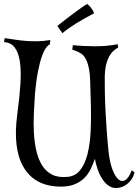

<svg xmlns="http://www.w3.org/2000/svg" viewBox="-40 -911 712 988"><path d="M48.8 -322.3Q60.5 -408.2 64.9 -476.6Q69.3 -544.9 62.5 -592.3Q55.7 -639.6 36.1 -666Q16.6 -692.4 -19.5 -694.3L-15.6 -714.8Q7.8 -711.9 34.2 -707.5Q60.5 -703.1 90.3 -700.7Q120.1 -698.2 152.3 -698.7Q184.6 -699.2 218.8 -705.1L216.8 -682.6Q208 -679.7 196.8 -664.6Q185.5 -649.4 174.8 -618.7Q164.1 -587.9 154.8 -540Q145.5 -492.2 139.6 -423.8Q136.7 -378.9 134.3 -328.1Q131.8 -277.3 134.3 -229Q136.7 -180.7 146.5 -137.2Q156.2 -93.8 175.8 -61.5Q195.3 -29.3 227.5 -12.7Q259.8 3.9 308.6 -1Q348.6 -4.9 373 -36.1Q397.5 -67.4 410.2 -117.7Q422.9 -168 426.3 -232.9Q429.7 -297.9 427.7 -369.1Q425.8 -447.3 423.8 -501.5Q421.9 -555.7 408.2 -592.8Q396.5 -623 377.4 -635.3Q358.4 -647.5 332 -655.3L335 -678.7Q390.6 -672.9 451.7 -672.9Q512.7 -672.9 565.4 -683.6L568.4 -667Q554.7 -659.2 542.5 -647.9Q530.3 -636.7 521 -619.1Q511.7 -601.6 505.9 -577.1Q500 -552.7 499 -519.5Q499 -486.3 499.5 -442.9Q500 -399.4 502.4 -349.1Q504.9 -298.8 508.8 -243.2Q512.7 -187.5 518.6 -129.9Q525.4 -72.3 539.6 -36.1Q553.7 0 570.8 13.2Q587.9 26.4 605.5 15.1Q623 3.9 637.7 -34.2L652.3 -24.4Q648.4 -4.9 635.3 13.7Q622.1 32.2 603 43.5Q584 54.7 562 56.6Q540 58.6 518.6 44.4Q497.1 30.3 478.5 -2.9Q460 -36.1 448.2 -93.8Q439.5 -68.4 426.8 -41.5Q414.1 -14.6 392.6 6.3Q371.1 27.3 337.9 39.6Q304.7 51.8 254.9 48.8Q134.8 42 80.1 -52.7Q25.4 -147.5 48.8 -322.3ZM409.2 -890.6Q419.9 -881.8 426.8 -873Q433.6 -864.3 437.5 -857.4Q441.4 -849.6 444.3 -842.8Q423.8 -832 399.9 -818.8Q376 -805.7 354 -792Q332 -778.3 312.5 -764.6Q293 -751 281.2 -740.2L254.9 -777.3Q302.7 -815.4 333 -837.9Q363.3 -860.4 379.9 -872.1Q399.4 -885.7 409.2 -890.6Z"/></svg>

Font: Mystery Quest
Style: Regular
Weight: 400
Designer: Squid
Foundry: Font Diner, Inc DBA Sideshow
Version: Version 1.000